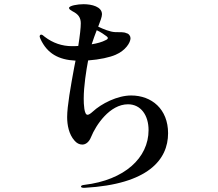

<svg xmlns="http://www.w3.org/2000/svg" viewBox="-20 -837 1040 915"><path d="M605 -382C539 -382 463 -343 422 -305C411 -295 403 -290 397 -290C381 -290 379 -340 379 -367C379 -426 391 -502 400 -549C455 -553 504 -564 531 -576C578 -596 602 -634 602 -655C602 -665 594 -677 582 -679C570 -685 556 -683 528 -684C505 -685 473 -698 448 -710C458 -736 466 -757 466 -769C466 -805 418 -817 378 -817C350 -817 309 -810 309 -799C309 -793 316 -789 326 -783C352 -770 365 -754 365 -726C365 -705 361 -669 353 -618C342 -617 331 -617 323 -617C276 -617 232 -632 194 -661C186 -668 181 -672 176 -672C172 -672 169 -668 169 -663C169 -660 171 -657 173 -651C205 -582 259 -552 340 -548L334 -518C317 -426 300 -331 300 -279C300 -242 308 -197 335 -167C345 -155 358 -148 372 -148C388 -148 404 -159 414 -184C437 -241 503 -340 590 -340C651 -340 688 -288 688 -217C688 -85 574 21 382 44C373 45 366 47 366 52C366 57 374 58 379 58H384C686 41 781 -76 781 -202C781 -317 703 -382 605 -382ZM441 -693C459 -685 479 -671 488 -664C492 -661 494 -658 494 -656C494 -651 489 -648 482 -645C467 -637 443 -630 417 -626C425 -650 433 -673 441 -693Z"/></svg>

Font: Shippori Mincho OTF SemiBold
Style: Regular
Weight: 600
Designer: FONTDASU
Foundry: FONTDASU / Google Inc. / but / Adobe
Version: Version 3.300;hotconv 1.0.109;makeotfexe 2.5.65596